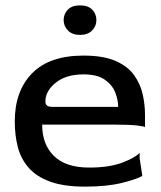

<svg xmlns="http://www.w3.org/2000/svg" viewBox="-20 -685 600 715"><path d="M297 10Q218 10 167 -8.5Q116 -27 87 -60Q58 -93 46.5 -137Q35 -181 35 -233Q35 -346 99.5 -412Q164 -478 291 -478Q365 -478 410.5 -458Q456 -438 479.5 -405Q503 -372 511.5 -333.5Q520 -295 520 -258V-211Q520 -214 492.5 -217.5Q465 -221 400 -221H137Q137 -147 181 -104Q225 -61 312 -61Q387 -61 435.5 -79.5Q484 -98 500 -116V-96L510 -30Q488 -17 432.5 -3.5Q377 10 297 10ZM177 -287H420Q420 -313 409 -341Q398 -369 370 -388.5Q342 -408 291 -408Q226 -408 187.5 -377Q149 -346 149 -307Q149 -297 155 -292Q161 -287 177 -287ZM278 -555Q249 -555 233 -571.5Q217 -588 217 -610Q217 -633 232.5 -649Q248 -665 278 -665Q308 -665 323.5 -649Q339 -633 339 -610Q339 -588 323 -571.5Q307 -555 278 -555Z"/></svg>

Font: Red Rose
Style: Regular
Weight: 400
Designer: Jaikishan Patel
Version: Version 2.000; ttfautohint (v1.8.3)